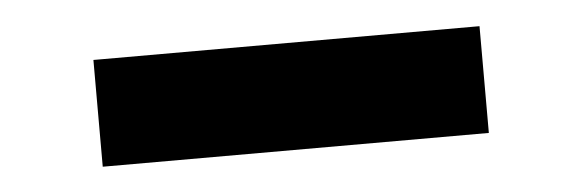

<svg xmlns="http://www.w3.org/2000/svg" viewBox="-26 -448 652 215"><g transform="rotate(-5 300.0 -340.0)"><path d="M83 -280V-400H517V-280Z"/></g></svg>

Font: Iosevka Curly Slab HvEx
Style: Regular
Weight: 900
Width: 7
Monospace: yes
Designer: Belleve Invis
Foundry: Belleve Invis
Version: Version 11.1.0; ttfautohint (v1.8.3)